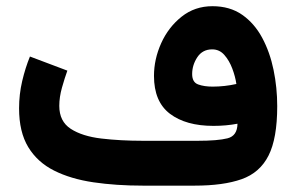

<svg xmlns="http://www.w3.org/2000/svg" viewBox="-20 -584 932 604"><path d="M727.1 -194.8Q691.4 -188 651.4 -188Q564.9 -188 514.6 -226.1Q464.4 -264.2 464.4 -345.2Q464.4 -397.9 487.1 -448.2Q509.8 -498.5 551.3 -531.5Q592.8 -564.5 648.4 -564.5Q703.1 -564.5 741.7 -537.6Q780.3 -510.7 804.7 -465.3Q829.1 -419.9 840.6 -364Q852.1 -308.1 852.1 -250Q852.1 -148.4 824.7 -94.5Q797.4 -40.5 740 -20.3Q682.6 0 592.3 0H429.7Q345.2 0 273.9 -10.5Q202.6 -21 150.1 -47.4Q97.7 -73.7 68.8 -121.3Q40 -168.9 40 -243.2Q40 -287.1 49.8 -328.9Q59.6 -370.6 74.2 -406.2L191.9 -361.8Q183.6 -338.9 175 -308.6Q166.5 -278.3 166.5 -251Q166.5 -202.1 202.6 -178.7Q238.8 -155.3 298.8 -148.2Q358.9 -141.1 429.7 -141.1H602.1Q665 -141.1 695.8 -148.9Q726.6 -156.7 727.1 -194.8ZM648.9 -311.5Q686.5 -311.5 723.6 -319.8Q720.2 -343.3 710.7 -368.4Q701.2 -393.6 685.8 -411.1Q670.4 -428.7 647.5 -428.7Q617.2 -428.7 600.8 -404.1Q584.5 -379.4 584.5 -351.1Q584.5 -325.2 603.3 -318.4Q622.1 -311.5 648.9 -311.5Z"/></svg>

Font: Vazirmatn RD FD ExtraBold
Style: Regular
Weight: 800
Designer: Saber Rastikerdar
Foundry: Saber Rastikerdar
Version: Version 33.003